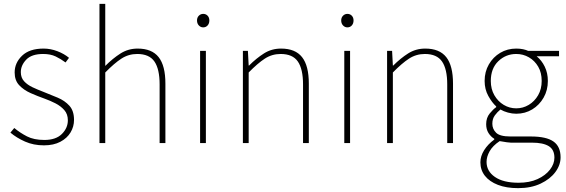

<svg xmlns="http://www.w3.org/2000/svg" viewBox="-20 -742 2938 996"><path d="M208 12Q154 12 110 -7.5Q66 -27 34 -54L54 -78Q84 -53 120 -34.5Q156 -16 210 -16Q270 -16 301 -47Q332 -78 332 -118Q332 -150 313.5 -171Q295 -192 267.5 -206Q240 -220 212 -230Q175 -243 139 -259Q103 -275 79.5 -300Q56 -325 56 -366Q56 -416 94.5 -453Q133 -490 206 -490Q242 -490 277.5 -476.5Q313 -463 338 -442L320 -418Q296 -436 269 -449Q242 -462 204 -462Q144 -462 116 -432.5Q88 -403 88 -368Q88 -339 105 -320.5Q122 -302 148.5 -289.5Q175 -277 204 -266Q242 -251 279 -235.5Q316 -220 340 -193.5Q364 -167 364 -120Q364 -85 346 -55Q328 -25 293 -6.5Q258 12 208 12Z M496 0V-722H526V-508V-400Q565 -439 605 -464.5Q645 -490 694 -490Q768 -490 803 -445.5Q838 -401 838 -308V0H808V-304Q808 -384 781 -423Q754 -462 692 -462Q647 -462 610 -438Q573 -414 526 -366V0Z M1018 0V-478H1048V0ZM1034 -600Q1021 -600 1011.5 -610Q1002 -620 1002 -636Q1002 -651 1011.5 -660.5Q1021 -670 1034 -670Q1048 -670 1057 -660.5Q1066 -651 1066 -636Q1066 -620 1057 -610Q1048 -600 1034 -600Z M1240 0V-478H1266L1270 -402H1272Q1310 -440 1349.5 -465Q1389 -490 1438 -490Q1512 -490 1547 -445.5Q1582 -401 1582 -308V0H1552V-304Q1552 -384 1525 -423Q1498 -462 1436 -462Q1391 -462 1354 -438Q1317 -414 1270 -366V0Z M1766 0V-478H1796V0ZM1782 -600Q1769 -600 1759.5 -610Q1750 -620 1750 -636Q1750 -651 1759.5 -660.5Q1769 -670 1782 -670Q1796 -670 1805 -660.5Q1814 -651 1814 -636Q1814 -620 1805 -610Q1796 -600 1782 -600Z M1988 0V-478H2014L2018 -402H2020Q2058 -440 2097.5 -465Q2137 -490 2186 -490Q2260 -490 2295 -445.5Q2330 -401 2330 -308V0H2300V-304Q2300 -384 2273 -423Q2246 -462 2184 -462Q2139 -462 2102 -438Q2065 -414 2018 -366V0Z M2668 234Q2607 234 2563 217Q2519 200 2495.5 170Q2472 140 2472 100Q2472 68 2491.5 37Q2511 6 2544 -18V-22Q2526 -33 2514 -52Q2502 -71 2502 -98Q2502 -131 2520.5 -153.5Q2539 -176 2554 -186V-190Q2532 -210 2513 -244.5Q2494 -279 2494 -322Q2494 -370 2516 -408Q2538 -446 2575 -468Q2612 -490 2658 -490Q2678 -490 2694 -486.5Q2710 -483 2720 -478H2880V-450H2764Q2790 -429 2806 -396Q2822 -363 2822 -322Q2822 -274 2800 -235.5Q2778 -197 2741 -174.5Q2704 -152 2658 -152Q2637 -152 2615 -158Q2593 -164 2576 -174Q2560 -161 2547 -143.5Q2534 -126 2534 -100Q2534 -73 2553.5 -53.5Q2573 -34 2628 -34H2734Q2814 -34 2851 -8Q2888 18 2888 74Q2888 114 2861 150.5Q2834 187 2784.5 210.5Q2735 234 2668 234ZM2670 206Q2727 206 2768.5 187Q2810 168 2833 138Q2856 108 2856 76Q2856 34 2826.5 16Q2797 -2 2740 -2H2630Q2626 -2 2609 -4Q2592 -6 2572 -10Q2536 14 2520 42.5Q2504 71 2504 98Q2504 146 2547.5 176Q2591 206 2670 206ZM2658 -180Q2693 -180 2723 -198Q2753 -216 2771.5 -248Q2790 -280 2790 -322Q2790 -365 2772 -396Q2754 -427 2724 -444.5Q2694 -462 2658 -462Q2604 -462 2565 -424.5Q2526 -387 2526 -322Q2526 -280 2544.5 -248Q2563 -216 2593 -198Q2623 -180 2658 -180Z"/></svg>

Font: Assistant ExtraLight ExtraLight
Style: Regular
Weight: 250
Version: Version 3.000